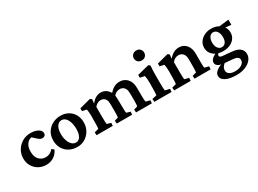

<svg xmlns="http://www.w3.org/2000/svg" viewBox="-41 -1412 3197 2382"><g transform="rotate(-30 1558.0 -221.0)"><path d="M249 7.8Q189.5 7.8 141.1 -18.6Q92.8 -44.9 64 -92.8Q35.2 -140.6 35.2 -203.1Q35.2 -265.6 65.4 -317.9Q95.7 -370.1 148.9 -401.9Q202.1 -433.6 270.5 -433.6Q313.5 -433.6 346.7 -422.4Q379.9 -411.1 398.4 -391.6Q417 -372.1 417 -348.6Q417 -327.1 403.3 -315.4Q389.6 -303.7 369.1 -303.7Q351.6 -303.7 338.4 -310.5Q325.2 -317.4 307.6 -333L243.2 -391.6L288.1 -380.9Q255.9 -387.7 225.6 -372.6Q195.3 -357.4 175.8 -322.3Q156.2 -287.1 156.2 -232.4Q156.2 -156.2 193.8 -117.2Q231.4 -78.1 287.1 -78.1Q317.4 -78.1 344.2 -90.3Q371.1 -102.5 396.5 -132.8L426.8 -106.4Q399.4 -49.8 352.1 -21Q304.7 7.8 249 7.8Z M692.4 7.8Q626 7.8 575.7 -20Q525.4 -47.9 497.1 -97.2Q468.8 -146.5 468.8 -210Q468.8 -279.3 500.5 -329.6Q532.2 -379.9 584.5 -406.7Q636.7 -433.6 696.3 -433.6Q759.8 -433.6 808.1 -406.2Q856.4 -378.9 883.3 -330.1Q910.2 -281.2 910.2 -217.8Q910.2 -154.3 880.9 -103Q851.6 -51.8 802.2 -22Q752.9 7.8 692.4 7.8ZM702.1 -48.8Q729.5 -48.8 749 -65.9Q768.6 -83 779.3 -115.2Q790 -147.5 790 -190.4Q790 -274.4 760.7 -327.1Q731.4 -379.9 682.6 -379.9Q640.6 -379.9 615.7 -339.8Q590.8 -299.8 590.8 -233.4Q590.8 -180.7 605.5 -138.7Q620.1 -96.7 645 -72.8Q669.9 -48.8 702.1 -48.8Z M967.8 0 964.8 -42 1025.4 -57.6Q1026.4 -61.5 1027.3 -74.2Q1028.3 -86.9 1029.3 -107.9Q1030.3 -128.9 1030.3 -157.2L1031.2 -231.4Q1031.2 -251 1030.3 -269Q1029.3 -287.1 1027.3 -304.2Q1025.4 -321.3 1022.5 -335.9L960 -349.6V-389.6L1120.1 -431.6L1143.6 -415L1137.7 -360.4L1140.6 -359.4Q1171.9 -398.4 1205.1 -416Q1238.3 -433.6 1274.4 -433.6Q1311.5 -433.6 1344.2 -414.6Q1377 -395.5 1397.5 -356.9Q1418 -318.4 1418 -258.8L1419.9 -157.2Q1419.9 -124 1420.9 -95.2Q1421.9 -66.4 1424.8 -57.6L1480.5 -42L1477.5 0H1256.8L1253.9 -42L1305.7 -57.6Q1307.6 -65.4 1308.6 -80.1Q1309.6 -94.7 1310.1 -114.3Q1310.5 -133.8 1310.5 -154.3L1309.6 -251Q1309.6 -288.1 1298.3 -310.5Q1287.1 -333 1268.6 -342.8Q1250 -352.5 1227.5 -352.5Q1203.1 -352.5 1180.2 -340.3Q1157.2 -328.1 1140.6 -304.7V-160.2Q1140.6 -124 1142.1 -94.7Q1143.6 -65.4 1146.5 -57.6L1202.1 -42L1199.2 0ZM1533.2 0 1530.3 -42 1583 -57.6Q1585 -65.4 1585.9 -80.1Q1586.9 -94.7 1587.4 -114.3Q1587.9 -133.8 1587.9 -154.3L1586.9 -245.1Q1586.9 -284.2 1574.7 -307.6Q1562.5 -331.1 1543 -341.8Q1523.4 -352.5 1501 -352.5Q1474.6 -352.5 1450.7 -340.3Q1426.8 -328.1 1409.2 -302.7L1384.8 -341.8Q1418.9 -386.7 1458 -410.2Q1497.1 -433.6 1542 -433.6Q1587.9 -433.6 1622.6 -412.1Q1657.2 -390.6 1676.3 -352.1Q1695.3 -313.5 1695.3 -260.7L1696.3 -157.2Q1696.3 -124 1697.8 -95.2Q1699.2 -66.4 1702.1 -57.6L1762.7 -42L1759.8 0Z M1794.9 0 1792 -43 1857.4 -57.6Q1858.4 -61.5 1859.4 -74.2Q1860.4 -86.9 1861.3 -107.9Q1862.3 -128.9 1862.3 -157.2L1863.3 -231.4Q1863.3 -261.7 1861.3 -287.6Q1859.4 -313.5 1854.5 -335.9L1789.1 -349.6V-389.6L1957 -431.6L1979.5 -415Q1976.6 -384.8 1975.1 -354Q1973.6 -323.2 1973.6 -283.2V-160.2Q1973.6 -124 1975.1 -94.7Q1976.6 -65.4 1979.5 -57.6L2044.9 -43L2042 0ZM1918.9 -522.5Q1884.8 -522.5 1864.3 -543.5Q1843.8 -564.5 1843.8 -593.8Q1843.8 -622.1 1864.3 -643.6Q1884.8 -665 1918.9 -665Q1953.1 -665 1972.7 -643.6Q1992.2 -622.1 1992.2 -593.8Q1992.2 -564.5 1972.7 -543.5Q1953.1 -522.5 1918.9 -522.5Z M2079.1 0 2076.2 -42 2136.7 -57.6Q2137.7 -61.5 2138.7 -73.7Q2139.6 -85.9 2140.6 -106.9Q2141.6 -127.9 2141.6 -157.2L2142.6 -231.4Q2142.6 -262.7 2140.6 -288.1Q2138.7 -313.5 2133.8 -335.9L2071.3 -349.6V-389.6L2231.4 -431.6L2254.9 -415L2249 -360.4L2252 -359.4Q2283.2 -396.5 2318.8 -415Q2354.5 -433.6 2394.5 -433.6Q2434.6 -433.6 2467.3 -413.6Q2500 -393.6 2519.5 -354.5Q2539.1 -315.4 2539.1 -258.8V-157.2Q2539.1 -124 2540 -95.2Q2541 -66.4 2543.9 -57.6L2604.5 -42L2601.6 0H2371.1L2368.2 -42L2424.8 -57.6Q2426.8 -65.4 2427.7 -80.1Q2428.7 -94.7 2429.2 -114.3Q2429.7 -133.8 2429.7 -154.3V-244.1Q2429.7 -282.2 2417.5 -306.2Q2405.3 -330.1 2385.7 -341.3Q2366.2 -352.5 2342.8 -352.5Q2315.4 -352.5 2292.5 -340.3Q2269.5 -328.1 2252 -304.7V-160.2Q2252 -123 2253.4 -94.2Q2254.9 -65.4 2257.8 -57.6L2318.4 -42L2315.4 0Z M2849.6 222.7Q2751 222.7 2694.8 193.8Q2638.7 165 2638.7 116.2Q2638.7 83 2669.9 55.2Q2701.2 27.3 2760.7 5.9L2801.8 11.7Q2775.4 29.3 2760.7 51.8Q2746.1 74.2 2746.1 99.6Q2746.1 133.8 2774.9 153.3Q2803.7 172.9 2857.4 172.9Q2914.1 172.9 2950.7 148.4Q2987.3 124 2987.3 86.9Q2987.3 59.6 2967.3 45.9Q2947.3 32.2 2899.4 28.3L2783.2 18.6L2772.5 13.7Q2727.5 13.7 2700.7 -4.9Q2673.8 -23.4 2673.8 -53.7Q2673.8 -83 2703.1 -109.4Q2732.4 -135.7 2783.2 -152.3L2797.9 -134.8Q2784.2 -126 2777.3 -117.2Q2770.5 -108.4 2770.5 -99.6Q2770.5 -87.9 2778.8 -80.6Q2787.1 -73.2 2803.7 -71.3L2945.3 -57.6Q3017.6 -50.8 3053.2 -20.5Q3088.9 9.8 3088.9 60.5Q3088.9 105.5 3057.6 142.6Q3026.4 179.7 2972.2 201.2Q2918 222.7 2849.6 222.7ZM2855.5 -117.2Q2798.8 -117.2 2755.9 -136.7Q2712.9 -156.2 2689 -190.9Q2665 -225.6 2665 -270.5Q2665 -318.4 2690.4 -355Q2715.8 -391.6 2759.3 -413.1Q2802.7 -434.6 2857.4 -434.6Q2911.1 -434.6 2953.6 -413.1Q2996.1 -391.6 3020.5 -355.5Q3044.9 -319.3 3044.9 -273.4Q3044.9 -228.5 3020.5 -192.9Q2996.1 -157.2 2953.1 -137.2Q2910.2 -117.2 2855.5 -117.2ZM2862.3 -168Q2895.5 -168 2915 -195.3Q2934.6 -222.7 2934.6 -269.5Q2934.6 -321.3 2913.1 -352.5Q2891.6 -383.8 2856.4 -383.8Q2824.2 -383.8 2803.7 -354.5Q2783.2 -325.2 2783.2 -277.3Q2783.2 -228.5 2805.2 -198.2Q2827.1 -168 2862.3 -168ZM3100.6 -350.6 2972.7 -362.3 2937.5 -405.3 3100.6 -423.8Z"/></g></svg>

Font: Crimson Pro ExtraLight SemiBold
Style: Regular
Weight: 600
Version: Version 1.002